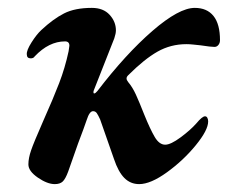

<svg xmlns="http://www.w3.org/2000/svg" viewBox="-20 -453 589 487"><path d="M52 -36Q52 -52 59 -72Q65 -90 90 -147Q115 -203 130 -242Q145 -281 154 -323L156 -337Q156 -348 145 -348Q104 -348 68 -310Q65 -305 58 -305Q48 -305 48 -315Q47 -325 60 -345.5Q73 -366 85 -377Q115 -405 142.5 -419Q170 -433 213 -433Q242 -433 258 -415.5Q274 -398 274 -376Q274 -368 270 -356L218 -224Q217 -222 217 -219Q217 -216 219 -216Q222 -216 227 -222Q299 -316 366.5 -374.5Q434 -433 474 -433Q505 -433 521.5 -412.5Q538 -392 538 -351Q538 -344 534 -339Q530 -334 524 -334Q515 -334 489 -338Q479 -339 470 -340Q461 -341 453 -341Q413 -341 379.5 -322Q346 -303 305 -262Q301 -258 301 -254Q301 -250 305 -245Q316 -232 324.5 -213.5Q333 -195 346 -162Q361 -125 372.5 -105.5Q384 -86 399 -86Q413 -86 438 -104.5Q463 -123 478 -140Q493 -158 500 -158Q504 -158 506 -154Q508 -150 508 -145Q508 -123 476.5 -84.5Q445 -46 403.5 -16Q362 14 333 14Q311 14 295.5 -1.5Q280 -17 269 -50L234 -150Q229 -161 225.5 -166Q222 -171 216 -171Q207 -171 200 -149Q194 -131 178 -89L153 -18Q146 1 139 7.5Q132 14 119 14Q100 14 76 -2.5Q52 -19 52 -36Z"/></svg>

Font: EB Garamond
Style: Bold Italic
Weight: 700
Italic angle: -17.2°
Designer: Georg Duffner and Octavio Pardo
Foundry: Georg Duffner
Version: Version 1.000